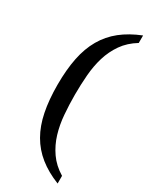

<svg xmlns="http://www.w3.org/2000/svg" viewBox="-226 -814 798 997"><g transform="rotate(30 173.0 -316.0)"><path d="M161.1 -316.9Q161.1 -257.3 165.8 -199.2Q170.4 -141.1 186 -89.1Q201.7 -37.1 232.2 6.8Q262.7 50.8 314 82V127.9Q245.1 100.6 196.3 61.5Q147.5 22.5 116.5 -31.5Q85.4 -85.4 71.3 -156Q57.1 -226.6 57.1 -316.9Q57.1 -407.2 71.3 -477.3Q85.4 -547.4 116.5 -601.1Q147.5 -654.8 196.3 -693.6Q245.1 -732.4 314 -759.8V-714.8Q262.7 -683.6 232.2 -639.9Q201.7 -596.2 186 -544.4Q170.4 -492.7 165.8 -434.6Q161.1 -376.5 161.1 -316.9Z"/></g></svg>

Font: Gandom FD
Style: FD
Weight: 400
Foundry: DejaVu fonts team - Redesigned by Saber Rastikerdar - Based on Samim Font
Version: Version 0.6